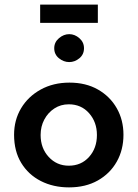

<svg xmlns="http://www.w3.org/2000/svg" viewBox="-20 -801 596 832"><path d="M41 -217Q41 -281 71.5 -332Q102 -383 156.5 -413Q211 -443 281 -443Q352 -443 404.5 -413Q457 -383 486 -332Q515 -281 515 -217Q515 -152 486 -100.5Q457 -49 404 -19Q351 11 279 11Q211 11 157 -16.5Q103 -44 72 -95Q41 -146 41 -217ZM156 -216Q156 -159 191 -121Q226 -83 278 -83Q332 -83 366 -121Q400 -159 400 -216Q400 -272 366 -310.5Q332 -349 278 -349Q243 -349 215.5 -331Q188 -313 172 -283Q156 -253 156 -216ZM215 -592Q215 -618 235.5 -635.5Q256 -653 280 -653Q304 -653 324 -635.5Q344 -618 344 -592Q344 -565 324 -548.5Q304 -532 280 -532Q256 -532 235.5 -548.5Q215 -565 215 -592ZM154 -781H404V-702H154Z"/></svg>

Font: Reem Kufi Medium
Style: Regular
Weight: 500
Designer: Khaled Hosny
Version: Version 1.001